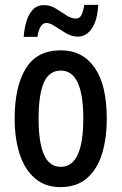

<svg xmlns="http://www.w3.org/2000/svg" viewBox="-20 -756 498 786"><path d="M417 -271Q417 -189 397.5 -126Q378 -63 336 -26.5Q294 10 227 10Q165 10 123 -26Q81 -62 60.5 -125.5Q40 -189 40 -271Q40 -401 85.5 -475.5Q131 -550 229 -550Q318 -550 367.5 -479Q417 -408 417 -271ZM138 -270Q138 -173 160 -123Q182 -73 229 -73Q321 -73 321 -271Q321 -467 229 -467Q181 -467 159.5 -418Q138 -369 138 -270ZM77 -605Q79 -636 87.5 -666Q96 -696 113.5 -715.5Q131 -735 161 -735Q186 -735 208.5 -721Q231 -707 251.5 -693.5Q272 -680 291 -680Q306 -680 313.5 -695Q321 -710 325 -736H382Q379 -673 356 -639.5Q333 -606 299 -606Q274 -606 250.5 -620Q227 -634 206 -648Q185 -662 170 -662Q142 -662 133 -605Z"/></svg>

Font: Noto Sans Lao Looped ExtraCondensed Medium
Style: Regular
Weight: 500
Width: 2
Designer: Mark Frömberg, Ben Mitchell
Foundry: The Fontpad Ltd
Version: Version 1.002; ttfautohint (v1.8.4.7-5d5b)